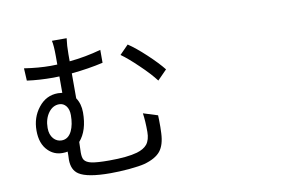

<svg xmlns="http://www.w3.org/2000/svg" viewBox="-82 -918 1664 1103"><g transform="rotate(-10 750.0 -367.0)"><path d="M479.5 36.1Q344.7 36.1 295.9 3.9Q256.8 -21.5 256.8 -82Q256.8 -90.8 257.8 -107.4Q257.8 -122.1 257.8 -128.9Q245.1 -126 227.5 -126Q178.7 -126 144.5 -160.2Q102.5 -201.2 102.5 -278.3Q102.5 -355.5 146.5 -411.1Q191.4 -468.8 260.7 -468.8Q270.5 -468.8 286.1 -466.8V-562.5Q274.4 -561.5 252 -561.5Q167 -561.5 97.7 -571.3L93.8 -643.6Q176.8 -630.9 247.1 -630.9Q272.5 -630.9 286.1 -631.8V-679.7Q286.1 -743.2 279.3 -771.5H365.2Q359.4 -730.5 359.4 -679.7V-637.7Q452.1 -646.5 543.9 -671.9V-596.7Q459 -577.1 359.4 -567.4V-421.9Q383.8 -385.7 383.8 -335.9Q383.8 -229.5 333 -171.9Q331.1 -130.9 331.1 -110.4Q331.1 -80.1 339.8 -67.4Q350.6 -50.8 381.8 -43.9Q415 -37.1 484.4 -37.1Q590.8 -37.1 648.4 -53.7Q688.5 -65.4 708 -88.9Q728.5 -115.2 728.5 -161.1Q728.5 -224.6 721.7 -270.5L805.7 -244.1Q805.7 -234.4 806.6 -217.8Q807.6 -171.9 805.7 -139.6Q802.7 -71.3 774.4 -36.1Q746.1 -1 679.7 17.6Q649.4 25.4 587.9 31.2Q529.3 36.1 479.5 36.1ZM235.4 -198.2Q274.4 -198.2 294.9 -240.2Q312.5 -277.3 312.5 -332Q312.5 -366.2 296.9 -385.7Q281.2 -405.3 256.8 -405.3Q219.7 -405.3 194.3 -371.1Q168 -335 168 -282.2Q168 -243.2 188.5 -219.7Q208 -198.2 235.4 -198.2ZM841.8 -440.4Q807.6 -485.4 750 -540Q694.3 -593.8 653.3 -623L704.1 -674.8Q747.1 -646.5 805.7 -591.8Q864.3 -537.1 896.5 -496.1Z"/></g></svg>

Font: Bpmf GenYo Gothic R
Style: R
Weight: 400
Foundry: But Ko
Version: Version 1.320